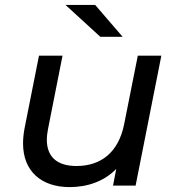

<svg xmlns="http://www.w3.org/2000/svg" viewBox="-20 -757 717 783"><path d="M480 -607 368 -737H247L389 -607ZM542 -530 486 -249C463 -136 392 -80 292 -80C211 -80 171 -119 171 -187C171 -201 173 -216 176 -232L235 -530H139L80 -233C76 -211 74 -191 74 -172C74 -59 148 6 264 6C338 6 405 -18 454 -68L441 0H533L638 -530Z"/></svg>

Font: AWKNG-Font Medium
Style: Italic
Weight: 500
Italic angle: -11.3°
Designer: Awakening Church
Foundry: Awakening Church
Version: Version 1.700;PS 001.700;hotconv 1.0.88;makeotf.lib2.5.64775